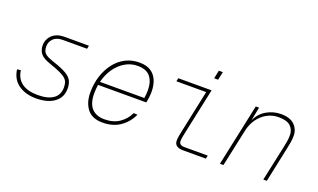

<svg xmlns="http://www.w3.org/2000/svg" viewBox="-75 -1113 2549 1539"><g transform="rotate(20 1200.0 -343.0)"><path d="M278 12Q188 12 128 -30.5Q68 -73 57 -155L88 -159Q97 -89 146.5 -53.5Q196 -18 282 -18Q368 -18 414 -50.5Q460 -83 460 -146Q460 -170 454.5 -188Q449 -206 432 -221.5Q415 -237 381.5 -252.5Q348 -268 292 -287Q228 -309 206 -337.5Q184 -366 184 -408Q184 -438 199 -466Q214 -494 245.5 -512Q277 -530 326 -530H534L528 -502H322Q268 -502 241 -474Q214 -446 214 -410Q214 -388 220 -371Q226 -354 246.5 -340Q267 -326 310 -312Q384 -288 423 -265.5Q462 -243 476.5 -215.5Q491 -188 491 -148Q491 -72 433.5 -30Q376 12 278 12Z M845 12Q756 12 714 -42.5Q672 -97 672 -183Q672 -257 692.5 -321.5Q713 -386 751 -436Q789 -486 842.5 -514Q896 -542 963 -542Q1023 -542 1060 -517.5Q1097 -493 1114.5 -450.5Q1132 -408 1132 -354Q1132 -332 1129 -307Q1126 -282 1121 -260H710Q704 -224 704 -187Q704 -100 742.5 -59Q781 -18 851 -18Q926 -18 977.5 -53Q1029 -88 1056 -145L1089 -143Q1056 -73 995 -30.5Q934 12 845 12ZM957 -512Q900 -512 851 -483Q802 -454 767 -403.5Q732 -353 716 -288H1094Q1100 -323 1100 -354Q1100 -428 1066 -470Q1032 -512 957 -512Z M1531 0Q1455 0 1455 -56Q1455 -77 1459.5 -100Q1464 -123 1469 -148L1544 -502H1290L1296 -530H1580L1499 -150Q1493 -123 1489 -101Q1485 -79 1485 -62Q1485 -47 1496 -37.5Q1507 -28 1535 -28H1730L1724 0ZM1566 -628 1581 -698H1615L1600 -628Z M1844 0 1957 -530H1985L1962 -412Q1990 -476 2047 -509Q2104 -542 2170 -542Q2247 -542 2285 -504.5Q2323 -467 2323 -412Q2323 -381 2318 -354Q2313 -327 2307 -298L2244 0H2214L2279 -302Q2285 -331 2289 -354.5Q2293 -378 2293 -408Q2293 -452 2262.5 -482Q2232 -512 2160 -512Q2106 -512 2061 -487Q2016 -462 1985 -418Q1954 -374 1942 -317L1874 0Z"/></g></svg>

Font: Geist Mono Thin
Style: Italic
Weight: 100
Italic angle: -12°
Monospace: yes
Designer: Basement.studio, Andrés Briganti, Mateo Zaragoza
Foundry: Basement.studio, Vercel, Andrés Briganti, Guido Ferreyra, Mateo Zaragoza
Version: Version 1.500; ttfautohint (v1.8.4.7-5d5b)